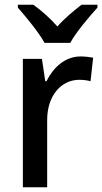

<svg xmlns="http://www.w3.org/2000/svg" viewBox="-20 -786 429 806"><path d="M167 -606H275C299 -651 354 -715 389 -754V-766H322C289 -740 255 -713 221 -675C189 -711 151 -744 120 -766H55V-754C90 -714 143 -650 167 -606ZM318 -549C253 -549 204 -503 175 -445H170L156 -539H76V0H178V-282C178 -386 238 -451 313 -451C328 -451 347 -449 360 -445L371 -544C355 -547 335 -549 318 -549Z"/></svg>

Font: Noto Sans Gujarati SemiCondensed Medium
Style: Regular
Weight: 500
Width: 4
Designer: Jelle Bosma - Monotype Design Team, Universal Thirst
Foundry: Monotype Imaging Inc.
Version: Version 2.106